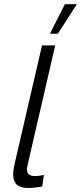

<svg xmlns="http://www.w3.org/2000/svg" viewBox="-20 -912 396 939"><path d="M224.1 -747.1 297.4 -891.6H356L262.7 -747.1ZM118.2 7.3Q67.4 7.3 52.5 -21.5Q37.6 -50.3 50.3 -105.5L185.5 -689.9H250L117.7 -117.2Q114.7 -104 113.3 -95.7Q111.8 -87.4 112.5 -77.9Q113.3 -68.4 117.2 -63Q121.1 -57.6 129.9 -54.2Q138.7 -50.8 152.3 -50.8Q167 -50.8 194.8 -56.2L186.5 0Q148.4 7.3 118.2 7.3Z"/></svg>

Font: HK Grotesk Legacy
Style: Italic
Weight: 400
Italic angle: -13°
Designer: Alfredo Marco Pradil
Foundry: Hanken Design Co.
Version: Version 2.022;PS 002.022;hotconv 1.0.88;makeotf.lib2.5.64775